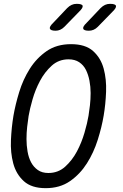

<svg xmlns="http://www.w3.org/2000/svg" viewBox="-20 -970 640 1000"><path d="M232 -69Q283 -69 319.5 -102Q356 -135 380.5 -181Q405 -227 420 -278.5Q435 -330 441 -367Q445 -391 448.5 -422Q452 -453 452 -485.5Q452 -518 446 -549.5Q440 -581 427.5 -606Q415 -631 392.5 -646Q370 -661 337 -661Q286 -661 249.5 -628Q213 -595 188.5 -549Q164 -503 149.5 -452.5Q135 -402 129 -366Q125 -341 121.5 -309.5Q118 -278 118 -245.5Q118 -213 123.5 -181Q129 -149 142 -124.5Q155 -100 177 -84.5Q199 -69 232 -69ZM218 10Q144 10 104 -26.5Q64 -63 49 -119Q34 -175 37 -241Q40 -307 50 -367Q60 -425 80 -490.5Q100 -556 135 -611.5Q170 -667 222.5 -703.5Q275 -740 350 -740Q425 -740 465 -704Q505 -668 520 -612.5Q535 -557 532.5 -492Q530 -427 520 -368Q510 -308 489 -241.5Q468 -175 432.5 -119Q397 -63 344.5 -26.5Q292 10 218 10ZM443 -810Q417 -810 413.5 -820.5Q410 -831 431 -851L504 -928Q515 -939 527 -944.5Q539 -950 553 -950Q581 -950 584 -939.5Q587 -929 565 -908L489 -830Q479 -820 467.5 -815Q456 -810 443 -810ZM270 -810Q244 -810 240 -820.5Q236 -831 257 -851L330 -928Q341 -939 353 -944.5Q365 -950 379 -950Q408 -950 410.5 -939.5Q413 -929 391 -908L315 -830Q305 -820 293.5 -815Q282 -810 270 -810Z"/></svg>

Font: Maple Mono NL Light
Style: Italic
Weight: 300
Italic angle: -10°
Monospace: yes
Designer: subframe7536
Version: Version 7.000